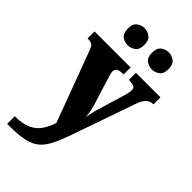

<svg xmlns="http://www.w3.org/2000/svg" viewBox="-297 -842 1145 1145"><g transform="rotate(45 275.0 -269.5)"><path d="M18 158Q85 158 124.5 139Q164 120 186 87Q208 54 222 11L57 -432Q47 -462 35 -469.5Q23 -477 2 -477H-3V-536H301V-477H296Q266 -477 253.5 -468.5Q241 -460 241 -444Q241 -434 244 -422Q247 -410 251 -399L300 -241Q310 -211 315.5 -183Q321 -155 322 -137Q325 -159 328.5 -176Q332 -193 336 -207L391 -389Q394 -398 398 -416Q402 -434 402 -444Q402 -463 390 -469Q378 -475 350 -476L346 -477V-536H553V-477H549Q524 -476 507 -459.5Q490 -443 477 -407L336 -3Q313 63 291 107Q269 151 239 176Q209 201 161.5 211.5Q114 222 39 222H18ZM399 -617Q372 -617 350.5 -633Q329 -649 329 -688Q329 -729 350.5 -745Q372 -761 399 -761Q424 -761 446 -745Q468 -729 468 -688Q468 -649 446 -633Q424 -617 399 -617ZM194 -617Q168 -617 146.5 -633Q125 -649 125 -688Q125 -729 146.5 -745Q168 -761 194 -761Q220 -761 242 -745Q264 -729 264 -688Q264 -649 242 -633Q220 -617 194 -617Z"/></g></svg>

Font: Noto Serif Thai SemiCondensed Black
Style: Regular
Weight: 900
Width: 4
Designer: Monotype Design Team
Foundry: Monotype Imaging Inc.
Version: Version 2.002; ttfautohint (v1.8.4.7-5d5b)